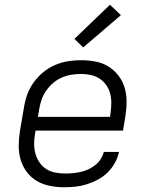

<svg xmlns="http://www.w3.org/2000/svg" viewBox="-20 -782 640 810"><path d="M251 8Q220 8 190 2Q160 -4 135.5 -18.5Q111 -33 93.5 -56Q76 -79 67.5 -107Q59 -135 59 -166Q59 -197 64 -228L81 -328Q85 -355 94.5 -382Q104 -409 121.5 -433.5Q139 -458 162 -477Q185 -496 211.5 -507.5Q238 -519 266 -523.5Q294 -528 321 -528Q352 -528 382 -522.5Q412 -517 436.5 -502Q461 -487 479 -464Q497 -441 505.5 -413Q514 -385 514 -354Q514 -323 509 -292L499 -231H130L128 -219Q124 -197 124 -175Q124 -153 129.5 -133.5Q135 -114 146.5 -97Q158 -80 175 -69Q192 -58 213 -54Q234 -50 256 -50Q272 -50 287.5 -51.5Q303 -53 319.5 -56.5Q336 -60 351.5 -67Q367 -74 381 -85Q395 -96 404.5 -110.5Q414 -125 418 -141H482Q477 -117 464.5 -94.5Q452 -72 433.5 -54Q415 -36 392.5 -24Q370 -12 346 -4.5Q322 3 298 5.5Q274 8 251 8ZM140 -289H444L446 -301Q449 -323 449.5 -344.5Q450 -366 445 -386Q440 -406 428.5 -422.5Q417 -439 400.5 -450Q384 -461 363.5 -465.5Q343 -470 322 -470Q301 -470 280 -466.5Q259 -463 239 -454Q219 -445 202.5 -430.5Q186 -416 173.5 -397.5Q161 -379 154.5 -359Q148 -339 145 -319ZM331 -582 294 -618 444 -762 490 -718Z"/></svg>

Font: Iosevka Light Extended Oblique
Style: Regular
Weight: 300
Width: 7
Italic angle: -9°
Monospace: yes
Designer: Belleve Invis
Foundry: Belleve Invis
Version: Version 32.5.0; ttfautohint (v1.8.4)